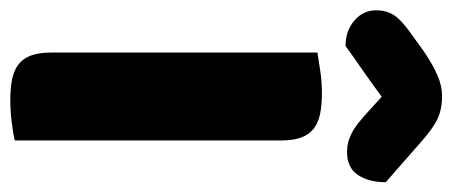

<svg xmlns="http://www.w3.org/2000/svg" viewBox="-298 -616 899 382"><g transform="rotate(90 152.0 -424.5)"><path d="M153 -734Q122 -711 98 -694.5Q74 -678 52 -662Q22 -662 1.5 -679.5Q-19 -697 -19 -723Q-19 -743 -9.5 -758Q0 -773 27 -792L63 -818Q88 -835 109.5 -844.5Q131 -854 151 -854Q178 -854 197 -845Q216 -836 242 -813L323 -742Q323 -708 308.5 -686.5Q294 -665 263 -665Q253 -665 244.5 -667Q236 -669 226 -674Q216 -679 204 -688.5Q192 -698 176 -713ZM240 -4Q229 -1 205.5 2Q182 5 159 5Q136 5 118.5 1.5Q101 -2 89 -11Q77 -20 71 -36Q65 -52 65 -78V-606Q76 -608 100 -611.5Q124 -615 146 -615Q169 -615 186.5 -611.5Q204 -608 216 -599Q228 -590 234 -574Q240 -558 240 -532Z"/></g></svg>

Font: Baloo Tammudu
Style: Regular
Weight: 400
Designer: Omkar Shende and Ek Type
Foundry: Ek Type
Version: Version 1.443;PS 1.000;hotconv 16.6.51;makeotf.lib2.5.65220;